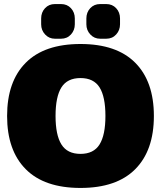

<svg xmlns="http://www.w3.org/2000/svg" viewBox="-20 -912 794 947"><path d="M183 -792V-821Q183 -851 202 -871.5Q221 -892 251 -892H281Q311 -892 330 -871.5Q349 -851 349 -821V-792Q349 -763 330 -742Q311 -721 281 -721H251Q222 -721 202.5 -742Q183 -763 183 -792ZM406 -792V-821Q406 -851 425 -871.5Q444 -892 474 -892H504Q534 -892 553 -871.5Q572 -851 572 -821V-792Q572 -763 553 -742Q534 -721 504 -721H474Q445 -721 425.5 -742Q406 -763 406 -792ZM15 -340Q15 -510 107 -602.5Q199 -695 377 -695Q555 -695 647 -602.5Q739 -510 739 -340Q739 -170 647 -77.5Q555 15 377 15Q199 15 107 -77.5Q15 -170 15 -340ZM500 -340Q500 -435 471 -481Q442 -527 377 -527Q312 -527 283 -481Q254 -435 254 -340Q254 -246 283 -199.5Q312 -153 377 -153Q442 -153 471 -199.5Q500 -246 500 -340Z"/></svg>

Font: Mitr
Style: Bold
Weight: 700
Designer: Thanarat Vachiruckul
Foundry: Cadson Demak
Version: Version 1.003